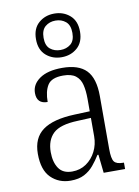

<svg xmlns="http://www.w3.org/2000/svg" viewBox="-91 -874 683 945"><g transform="rotate(-10 250.5 -402.0)"><path d="M185 10Q126 10 87 -28.5Q48 -67 48 -148Q48 -227 100 -265Q152 -303 259 -307L336 -310V-372Q336 -413 328.5 -443Q321 -473 299.5 -489.5Q278 -506 237 -506Q179 -506 159.5 -475Q140 -444 140 -391Q86 -391 86 -445Q86 -488 126 -516Q166 -544 239 -544Q321 -544 359.5 -504Q398 -464 398 -375V-111Q398 -62 409.5 -47Q421 -32 454 -32H458V0H351L341 -92H336Q320 -66 300.5 -42.5Q281 -19 253.5 -4.5Q226 10 185 10ZM200 -33Q240 -33 270.5 -54Q301 -75 318.5 -109.5Q336 -144 336 -185V-277L269 -274Q181 -271 146.5 -238Q112 -205 112 -145Q112 -95 133 -64Q154 -33 200 -33ZM247 -596Q201 -596 169 -624Q137 -652 137 -705Q137 -758 169 -786Q201 -814 247 -814Q293 -814 325 -786Q357 -758 357 -705Q357 -652 325 -624Q293 -596 247 -596ZM247 -632Q277 -632 298 -649Q319 -666 319 -705Q319 -744 298 -761.5Q277 -779 247 -779Q217 -779 196 -761.5Q175 -744 175 -705Q175 -666 196 -649Q217 -632 247 -632Z"/></g></svg>

Font: Noto Serif Hebrew SemiCondensed Light
Style: Regular
Weight: 300
Width: 4
Designer: Monotype Design Team
Foundry: Monotype Imaging Inc.
Version: Version 2.004; ttfautohint (v1.8.4.7-5d5b)